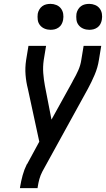

<svg xmlns="http://www.w3.org/2000/svg" viewBox="-20 -972 548 992"><path d="M83 0 84 -7Q89 -37 97 -66.5Q105 -96 119 -124H120L183 -240L124 -513Q115 -548 112 -585.5Q109 -623 115 -662L127 -735H218L206 -662Q201 -627 203.5 -594Q206 -561 212 -529L246 -354L355 -551Q355 -553 356.5 -554.5Q358 -556 358 -558L359 -559Q373 -583 384.5 -609Q396 -635 400 -662L412 -735H503L491 -662Q485 -623 469 -585.5Q453 -548 434 -513L199 -86Q189 -67 183.5 -47Q178 -27 175 -7L174 0ZM441 -818Q425 -818 410.5 -824Q396 -830 386.5 -842Q377 -854 375 -869.5Q373 -885 375 -901Q377 -912 383 -922.5Q389 -933 398.5 -940Q408 -947 419 -949.5Q430 -952 441 -952Q457 -952 471.5 -946Q486 -940 495 -928Q504 -916 506.5 -900.5Q509 -885 506 -869Q504 -858 498.5 -847.5Q493 -837 483 -830Q473 -823 462.5 -820.5Q452 -818 441 -818ZM241 -818Q225 -818 210.5 -824Q196 -830 186.5 -842Q177 -854 175 -869.5Q173 -885 175 -901Q177 -912 183 -922.5Q189 -933 198.5 -940Q208 -947 219 -949.5Q230 -952 241 -952Q257 -952 271.5 -946Q286 -940 295 -928Q304 -916 306.5 -900.5Q309 -885 306 -869Q304 -858 298.5 -847.5Q293 -837 283 -830Q273 -823 262.5 -820.5Q252 -818 241 -818Z"/></svg>

Font: Iosevka Term Curly Md Obl
Style: Regular
Weight: 500
Italic angle: -9°
Designer: Belleve Invis
Foundry: Belleve Invis
Version: Version 32.3.0